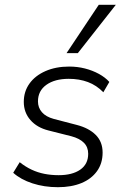

<svg xmlns="http://www.w3.org/2000/svg" viewBox="-20 -771 518 799"><path d="M221 8Q164 8 115 -8Q66 -24 35 -52L62 -96Q86 -77 111.5 -65Q137 -53 165 -47.5Q193 -42 224 -42Q281 -42 314 -65Q347 -88 347 -131Q347 -159 329 -177Q311 -195 277 -204L182 -228Q134 -240 106.5 -271.5Q79 -303 79 -347Q79 -390 102.5 -423Q126 -456 169 -475Q212 -494 268 -494Q302 -494 333.5 -486Q365 -478 391.5 -463.5Q418 -449 435 -430L410 -387Q382 -416 346 -429.5Q310 -443 266 -443Q208 -443 173 -418Q138 -393 138 -349Q138 -323 154.5 -304Q171 -285 204 -276L300 -251Q350 -238 378.5 -209.5Q407 -181 407 -136Q407 -91 383.5 -58.5Q360 -26 318.5 -9Q277 8 221 8ZM257 -550 391 -751H462L304 -550Z"/></svg>

Font: Nunito Sans 12pt Light
Style: Italic
Weight: 300
Italic angle: -9°
Designer: Vernon Adams
Foundry: Vernon Adams
Version: Version 3.101;gftools[0.9.27]